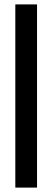

<svg xmlns="http://www.w3.org/2000/svg" viewBox="-20 -851 238 871"><path d="M49.5 0V-831H148V0Z"/></svg>

Font: Merriweather 120pt
Style: Regular
Weight: 400
Version: Version 2.100